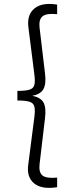

<svg xmlns="http://www.w3.org/2000/svg" viewBox="-20 -825 373 961"><path d="M266 112Q189 124 151.2 93.2Q113.5 62.5 121 2L152 -239Q156.5 -273.5 152 -291.5Q147.5 -309.5 127.8 -315.8Q108 -322 67 -322V-370Q108 -370 127.8 -376.2Q147.5 -382.5 152 -400.2Q156.5 -418 152 -452L122 -690Q114.5 -751.5 152.5 -782.8Q190.5 -814 266 -802V-754Q212 -759.5 192.8 -743.2Q173.5 -727 178 -687L205 -460Q212 -406 197.8 -379.8Q183.5 -353.5 143 -346V-345Q184.5 -337 198.2 -311Q212 -285 205 -231L178 -3Q173.5 37.5 192.5 53.2Q211.5 69 266 64Z"/></svg>

Font: Geologica Thin
Style: Regular
Weight: 100
Designer: Sindre Bremnes, Frode Helland
Foundry: Monokrom Skriftforlag AS
Version: Version 1.010; ttfautohint (v1.8.4.7-5d5b);gftools[0.9.28]